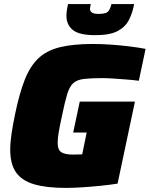

<svg xmlns="http://www.w3.org/2000/svg" viewBox="-20 -911 732 939"><path d="M302 8Q206 8 146 -10Q86 -28 58 -68.5Q30 -109 30 -179Q30 -214 36.5 -257.5Q43 -301 54 -354Q75 -455 101 -521Q127 -587 167.5 -625.5Q208 -664 272.5 -680Q337 -696 435 -696Q473 -696 518.5 -693Q564 -690 609.5 -684.5Q655 -679 692 -672L659 -516Q629 -520 595 -522.5Q561 -525 531 -527Q501 -529 483 -529Q425 -529 391 -525Q357 -521 338.5 -504.5Q320 -488 308.5 -450Q297 -412 283 -344Q273 -298 267.5 -266.5Q262 -235 262 -213Q262 -178 280 -166.5Q298 -155 338 -155Q343 -155 357 -155.5Q371 -156 382 -156L404 -263H338L370 -414H640L555 -13Q518 -7 473 -2.5Q428 2 383.5 5Q339 8 302 8ZM446 -739Q367 -739 336 -764.5Q305 -790 305 -833Q305 -847 307 -861Q309 -875 313 -891H424Q423 -885 421.5 -879Q420 -873 420 -868Q420 -857 429 -850Q438 -843 463 -843Q501 -843 511 -857.5Q521 -872 525 -891H636Q628 -847 610 -812.5Q592 -778 554 -758.5Q516 -739 446 -739Z"/></svg>

Font: Saira Black
Style: Italic
Weight: 900
Italic angle: -12°
Designer: Hector Gatti with collaboration of the Omnibus-Type team
Foundry: Omnibus-Type
Version: Version 1.100; ttfautohint (v1.8.3)